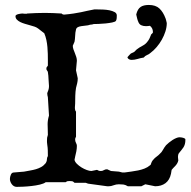

<svg xmlns="http://www.w3.org/2000/svg" viewBox="-20 -729 751 756"><path d="M19 -24.4Q19 -32.2 22.7 -41Q26.4 -49.8 34.2 -49.8L74.7 -53.2Q86.9 -55.7 98.6 -57.6Q110.4 -59.6 121.3 -62.7Q132.3 -65.9 142.1 -71.3Q151.9 -76.7 160.2 -86.9Q162.1 -90.3 163.3 -93.5Q164.6 -96.7 164.6 -100.6Q164.6 -108.4 168.5 -114.7Q168.5 -127 168.2 -137Q168 -147 166 -159.7Q165 -165.5 165 -169.4Q165 -173.3 165 -175.8Q165 -183.6 165.5 -186.8Q166 -189.9 168.5 -197.8Q168.5 -211.9 168 -221.4Q167.5 -231 167.5 -239.7Q167.5 -256.3 172.9 -273.9L168.5 -346.2Q167.5 -348.1 166.7 -354Q166 -359.9 166 -362.3Q168.5 -368.2 170.7 -375Q172.9 -381.8 172.9 -390.1Q171.4 -404.3 171.1 -417.5Q170.9 -430.7 168.5 -445.3Q167.5 -449.2 165 -451.7Q162.6 -454.1 162.6 -458.5Q162.6 -463.9 165 -466.1Q167.5 -468.3 168.5 -470.7V-494.1Q168.5 -504.4 168.2 -517.3Q168 -530.3 166.7 -543.9Q165.5 -557.6 162.6 -571.5Q159.7 -585.4 154.3 -598.1Q151.9 -600.1 147.5 -603.3Q143.1 -606.4 138.9 -609.9Q134.8 -613.3 131.6 -615.7Q128.4 -618.2 127.9 -618.2Q123.5 -621.6 115.5 -624.3Q107.4 -627 97.7 -629.6Q87.9 -632.3 77.9 -635.3Q67.9 -638.2 59.6 -642.3Q51.3 -646.5 46.1 -652.1Q41 -657.7 41 -665.5Q41 -668.5 44.4 -670.4Q47.9 -672.4 52.7 -673.6Q57.6 -674.8 62 -675.3Q66.4 -675.8 68.8 -675.8Q74.7 -674.8 77.6 -674.8Q80.6 -674.8 82.5 -674.8Q86.4 -674.8 87.4 -675.8Q104 -676.8 121.6 -677.5Q139.2 -678.2 156.7 -678.2Q173.3 -678.2 188.7 -677.5Q204.1 -676.8 222.7 -675.8Q224.6 -673.3 227.3 -672.4Q230 -671.4 231.9 -671.4Q253.9 -673.3 269.8 -675.8Q285.6 -678.2 298.8 -680.9Q312 -683.6 324.2 -686.5Q336.4 -689.5 351.1 -691.9H362.8Q372.1 -691.9 385.5 -691.4Q398.9 -690.9 410.9 -688.5Q422.9 -686 431.4 -681.4Q439.9 -676.8 439.9 -668Q439.9 -663.6 439.5 -657.5Q439 -651.4 436.5 -647Q434.1 -643.1 422.1 -640.6Q410.2 -638.2 396 -636.7Q381.8 -635.3 368.2 -634.8Q354.5 -634.3 348.6 -634.3Q346.2 -633.3 343.8 -632.8Q341.3 -632.3 339.1 -632.1Q336.9 -631.8 335 -631.8L326.7 -629.4Q309.1 -627.4 299.8 -626Q290.5 -624.5 285.6 -621.6Q280.8 -618.7 279.5 -614Q278.3 -609.4 276.9 -600.6Q275.9 -592.3 275.6 -583.7Q275.4 -575.2 273.4 -564.5L266.6 -548.8Q266.6 -542.5 269 -535.2Q271.5 -527.8 274.7 -520.3Q277.8 -512.7 280.3 -504.9Q282.7 -497.1 282.7 -489.7L279.3 -452.1L286.1 -420.9Q286.1 -409.7 283.9 -401.1Q281.7 -392.6 279.3 -382.8Q276.9 -368.7 276.4 -351.6Q275.9 -334.5 275.9 -320.8L274.9 -305.7Q274.9 -293.5 279.3 -289.6V-190.9Q276.9 -186.5 276.4 -184.3Q275.9 -182.1 275.9 -179.7Q275.9 -172.4 279.3 -166.3Q282.7 -160.2 282.7 -154.8Q282.7 -144.5 280.5 -132.6Q278.3 -120.6 275.9 -112.3Q275.9 -111.3 275.4 -109.4Q274.9 -107.4 274.4 -105Q273.9 -102.5 273.4 -99.6Q274.9 -91.8 282.7 -84Q290.5 -76.2 300.8 -69.8Q311 -63.5 321.8 -59.6Q332.5 -55.7 339.8 -55.7L361.3 -60.1Q363.3 -60.1 366.5 -57.9Q369.6 -55.7 377.4 -55.7Q383.8 -55.7 388.9 -59.1Q394 -62.5 401.9 -62.5L417 -55.7L448.2 -53.2L461.9 -49.8H470.2Q483.9 -51.8 497.3 -53.5Q510.7 -55.2 523.7 -57.9Q536.6 -60.5 548.8 -65.2Q561 -69.8 571.3 -78.6L572.8 -80.1Q574.7 -82 574.7 -84.5Q577.1 -92.3 581.1 -97.4Q585 -102.5 589.6 -106.7Q594.2 -110.8 599.4 -114.5Q604.5 -118.2 609.4 -123.5Q616.2 -128.9 621.6 -138.9Q627 -148.9 633.8 -157.2Q638.7 -162.1 645.5 -167.7Q652.3 -173.3 659.7 -178Q667 -182.6 674.1 -185.5Q681.2 -188.5 687 -188.5Q689.5 -188.5 693.4 -188Q697.3 -187.5 700.9 -186.5Q704.6 -185.5 707.3 -183.8Q710 -182.1 710 -179.7Q710 -168.9 708 -161.9Q706.1 -154.8 702.4 -148.9Q698.7 -143.1 694.1 -137.7Q689.5 -132.3 684.6 -126Q682.6 -123.5 681.6 -119.1Q680.7 -114.7 680.7 -111.3Q680.7 -108.4 681.4 -103.8Q682.1 -99.1 682.1 -97.2Q680.7 -90.8 677.5 -85.4Q674.3 -80.1 670.2 -75.7Q666 -71.3 662.1 -67.4Q658.2 -63.5 655.8 -60.1L653.3 -44.9Q647.9 -20 631.6 -7.8Q615.2 4.4 590.8 4.4L552.2 -3.4L536.6 4.4H483.4Q473.6 -1.5 466.1 -2.4Q458.5 -3.4 448.2 -3.4Q437 -3.4 427.2 0.5Q417.5 4.4 408.7 4.4H401.9L326.7 -5.9L317.4 -9.3H273.4Q268.1 -14.6 264.4 -15.4Q260.7 -16.1 253.9 -16.1Q248.5 -16.1 245.8 -15.6Q243.2 -15.1 238.8 -11.7H160.2Q152.8 -5.9 137.2 -2.2Q121.6 1.5 104.2 3.4Q86.9 5.4 70.8 6.1Q54.7 6.8 45.9 6.8Q39.6 6.8 34.7 3.9Q29.8 1 26.4 -3.7Q22.9 -8.3 21 -13.7Q19 -19 19 -24.4ZM481.9 -502.4Q481.9 -503.4 482.4 -504.4Q483.4 -506.3 484.4 -506.8Q485.8 -508.8 490.2 -513.2Q494.6 -517.6 495.6 -518.6Q496.1 -518.6 498 -519.5Q500 -520.5 502.2 -521.5Q504.4 -522.5 506.3 -523.4Q508.3 -524.4 508.8 -524.9Q509.8 -525.9 513.4 -529.5Q517.1 -533.2 518.1 -534.2Q528.8 -542.5 541.7 -549.1Q554.7 -555.7 563 -568.4Q563.5 -568.8 564.9 -571Q566.4 -573.2 567.9 -576.2Q569.3 -579.1 570.6 -582Q571.8 -585 572.3 -586.4Q572.8 -586.4 573.7 -589.4Q574.2 -590.8 574.7 -592.8Q575.2 -593.8 578.4 -596.4Q581.5 -599.1 581.5 -599.6Q582 -600.1 582 -601.8Q582 -603.5 582 -604.5Q582 -610.8 578.9 -617.2Q575.7 -623.5 570.3 -627.4Q562 -626 554.2 -626Q543.9 -626 535.6 -629.9Q527.3 -633.8 523.4 -646Q522.9 -646.5 522 -649.4Q521 -652.3 520 -656.5Q519 -660.6 518.1 -664.6Q517.1 -668.5 516.6 -670.9V-672.9Q522 -693.8 533.7 -701.7Q545.4 -709.5 565.9 -709.5Q592.8 -709.5 607.7 -695.6Q622.6 -681.6 631.8 -656.7Q631.8 -656.7 632.6 -654.5Q633.3 -652.3 634 -649.4Q634.8 -646.5 635.5 -643.3Q636.2 -640.1 636.7 -638.2Q636.7 -622.1 631.3 -605.2Q626 -588.4 617.2 -572.8Q608.4 -557.1 596.7 -543.5Q585 -529.8 572.3 -520.5Q566.4 -515.1 558.8 -512.2Q551.3 -509.3 545.9 -502.4Q533.7 -500.5 521.5 -496.8Q509.3 -493.2 498 -493.2Q493.2 -493.2 488.5 -495.4Q483.9 -497.6 481.9 -502.4Z"/></svg>

Font: IM FELL English SC
Style: Regular
Weight: 400
Designer: Igino Marini
Foundry: Igino Marini
Version: 3.00